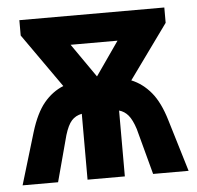

<svg xmlns="http://www.w3.org/2000/svg" viewBox="-44 -591 652 636"><g transform="rotate(-5 281.5 -273.0)"><path d="M58 -173Q77 -235 104.5 -268Q132 -301 169 -316L43 -495V-546H525V-495L395 -315Q432 -300 460 -266.5Q488 -233 506 -172L558 0H440L399 -153Q389 -184 376.5 -199Q364 -214 346 -219V0H222V-219Q201 -215 188 -200.5Q175 -186 165 -153L124 0H6ZM283 -338 361 -450H205Z"/></g></svg>

Font: Noto Sans Mono SemiCondensed
Style: Bold
Weight: 700
Width: 4
Designer: Monotype Design Team
Foundry: Monotype Imaging Inc.
Version: Version 2.014